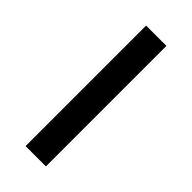

<svg xmlns="http://www.w3.org/2000/svg" viewBox="-179 -555 588 588"><g transform="rotate(45 115.0 -261.0)"><path d="M71 0V-522H159V0Z"/></g></svg>

Font: Raleway Medium
Style: Regular
Weight: 500
Designer: Matt McInerney, Pablo Impallari, Rodrigo Fuenzalida
Foundry: Matt McInerney, Pablo Impallari, Rodrigo Fuenzalida
Version: Version 4.026